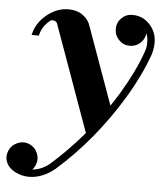

<svg xmlns="http://www.w3.org/2000/svg" viewBox="-78 -574 716 834"><g transform="rotate(5 280.0 -157.0)"><path d="M78.1 212.9Q47.9 212.9 19.3 198.5Q-9.3 184.1 -20 160.2Q-30.8 134.3 -20.3 108.6Q-9.8 83 16.1 71.8Q42 60.5 67.4 70.8Q92.8 81.1 104 106.9Q112.3 126.5 108.4 146Q104.5 165.5 90.8 180.2Q128.9 177.2 164.1 149.9Q240.7 82.5 309.1 2L143.1 -460Q139.6 -470.2 128.4 -472.7Q117.2 -475.1 110.8 -469.2Q76.2 -440.9 68.8 -401.9H37.1Q47.9 -453.6 92 -490.2Q136.2 -526.9 188 -526.9Q224.1 -526.9 250 -508.5Q275.9 -490.2 285.2 -459L404.8 -126Q421.9 -150.9 442.9 -185.1Q502.9 -285.2 533.2 -372.1Q541 -393.1 540.3 -415.5Q539.6 -438 533.2 -452.1Q530.3 -426.8 511 -409.4Q491.7 -392.1 465.8 -392.1Q438 -392.1 418.5 -412.1Q398.9 -432.1 398.9 -460Q398.9 -487.8 418.5 -507.3Q438 -526.9 465.8 -526.9Q519.5 -526.9 552 -481.2Q584.5 -435.5 564.9 -365.2Q531.7 -270.5 470.2 -168Q351.6 27.3 192.9 167Q138.2 212.9 78.1 212.9Z"/></g></svg>

Font: Fin Serif Display
Style: Italic
Weight: 400
Italic angle: -12°
Designer: J. Blake Harris
Version: Version 1.006;FEAKit 1.0